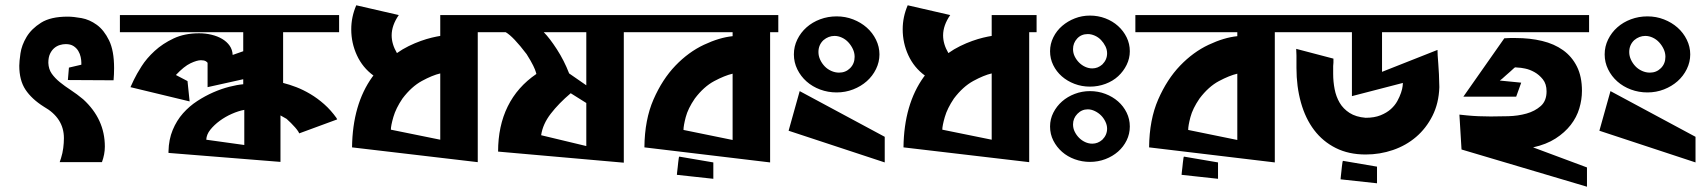

<svg xmlns="http://www.w3.org/2000/svg" viewBox="-20 -614 6460 727"><path d="M366 0H206L211 -15Q217 -34 219.5 -53.5Q222 -73 222 -91Q222 -167 146 -210Q100 -239 76.5 -274.5Q53 -310 53 -365Q53 -381 57.5 -412Q62 -443 80.5 -474Q99 -505 135.5 -528Q172 -551 236 -551Q258 -551 288.5 -545.5Q319 -540 346.5 -520Q374 -500 393 -461Q412 -422 412 -356Q412 -345 411.5 -333Q411 -321 410 -310L237 -311L241 -358L288 -369V-377Q288 -386 285.5 -398Q283 -410 276.5 -421Q270 -432 258.5 -439.5Q247 -447 229 -447Q218 -447 206.5 -443.5Q195 -440 185.5 -432Q176 -424 169.5 -410.5Q163 -397 163 -376Q164 -352 176 -335Q188 -318 206.5 -303Q225 -288 248 -273Q271 -258 295 -238Q377 -163 377 -59Q377 -30 366 0Z M905 -65V-198Q883 -194 858 -183Q833 -172 812 -156.5Q791 -141 776.5 -123Q762 -105 761 -85ZM1042 -177V-1L618 -35V-41Q619 -86 634 -122Q649 -158 673 -185Q697 -212 727 -231.5Q757 -251 788 -264.5Q819 -278 848.5 -285.5Q878 -293 901 -295V-314L766 -284V-375Q766 -378 759.5 -382Q753 -386 741 -386Q726 -386 701.5 -374.5Q677 -363 646 -330L690 -307L698 -230L474 -284L487 -312Q497 -333 516 -363Q535 -393 565.5 -421Q596 -449 637.5 -468.5Q679 -488 734 -488Q758 -488 781 -482.5Q804 -477 821.5 -466.5Q839 -456 849.5 -441Q860 -426 861 -406L901 -420V-492H434V-557H1264V-492H1052V-300Q1076 -294 1102 -284Q1128 -274 1155 -258Q1182 -242 1207.5 -219.5Q1233 -197 1255 -166Q1255 -164 1256 -163L1257 -162L1113 -109L1110 -115Q1105 -123 1097.5 -131.5Q1090 -140 1081.5 -148.5Q1073 -157 1065 -164Q1059 -168 1042 -177Z M1647 -85V-336Q1617 -329 1577.5 -307.5Q1538 -286 1504 -241Q1479 -204 1469.5 -171Q1460 -138 1460 -123ZM1483 -413Q1504 -428 1527.5 -439.5Q1551 -451 1573.5 -459Q1596 -467 1615 -471.5Q1634 -476 1647 -478V-557H1817V-492H1789V0L1313 -56Q1315 -219 1390 -323L1394 -328Q1353 -358 1331.5 -404.5Q1310 -451 1310 -503Q1310 -550 1329 -594L1490 -557Q1463 -518 1463 -480Q1463 -447 1483 -413Z M2370 -492H2342V2L1866 -40Q1866 -137 1902.5 -211Q1939 -285 2011 -334L2009 -341Q2007 -349 1999 -365.5Q1991 -382 1974 -409Q1924 -475 1895 -492H1815V-557H2370ZM2141 -261Q2096 -223 2065.5 -183.5Q2035 -144 2029 -102L2200 -61V-224ZM2200 -492H2039Q2061 -470 2088.5 -427.5Q2116 -385 2135 -336L2200 -291Z M2927 -492H2896V1L2420 -56Q2421 -161 2454.5 -237.5Q2488 -314 2537.5 -365.5Q2587 -417 2645.5 -444.5Q2704 -472 2754 -477V-492H2368V-557H2927ZM2754 -84V-335Q2724 -328 2684.5 -307Q2645 -286 2611 -241Q2585 -203 2576.5 -170.5Q2568 -138 2568 -122ZM2681 1V63L2543 48L2544 37Q2545 30 2546 20Q2547 10 2548 1Q2549 -8 2550 -14.5Q2551 -21 2552 -21Z M2986 -408Q2986 -438 2999 -464.5Q3012 -491 3034 -510.5Q3056 -530 3085.5 -541Q3115 -552 3148 -552Q3181 -552 3210.5 -540.5Q3240 -529 3262 -509.5Q3284 -490 3297 -463.5Q3310 -437 3310 -408Q3310 -379 3297 -352.5Q3284 -326 3262 -306.5Q3240 -287 3210.5 -275.5Q3181 -264 3148 -264Q3115 -264 3085.5 -275Q3056 -286 3034 -305.5Q3012 -325 2999 -351.5Q2986 -378 2986 -408ZM3098 -462Q3079 -444 3079 -417Q3079 -402 3085.5 -388Q3092 -374 3102.5 -363Q3113 -352 3127.5 -345.5Q3142 -339 3157 -339Q3182 -339 3199 -356Q3216 -373 3216 -399Q3216 -414 3209.5 -428Q3203 -442 3192.5 -453.5Q3182 -465 3168 -471.5Q3154 -478 3140 -478Q3117 -478 3098 -462ZM3330 -96V1L2966 -119L3008 -269Z M3735 -85V-336Q3705 -329 3665.5 -307.5Q3626 -286 3592 -241Q3567 -204 3557.5 -171Q3548 -138 3548 -123ZM3571 -413Q3592 -428 3615.5 -439.5Q3639 -451 3661.5 -459Q3684 -467 3703 -471.5Q3722 -476 3735 -478V-557H3905V-492H3877V0L3401 -56Q3403 -219 3478 -323L3482 -328Q3441 -358 3419.5 -404.5Q3398 -451 3398 -503Q3398 -550 3417 -594L3578 -557Q3551 -518 3551 -480Q3551 -447 3571 -413Z M4107 -555Q4138 -555 4165.5 -544.5Q4193 -534 4213.5 -515.5Q4234 -497 4246 -472.5Q4258 -448 4258 -420Q4258 -393 4246 -368.5Q4234 -344 4214 -325.5Q4194 -307 4166 -296.5Q4138 -286 4107 -286Q4076 -286 4048.5 -296.5Q4021 -307 4000.5 -325Q3980 -343 3968 -367.5Q3956 -392 3956 -420Q3956 -448 3968.5 -473Q3981 -498 4002 -516Q4023 -534 4050 -544.5Q4077 -555 4107 -555ZM4154 -370Q4172 -388 4172 -412Q4172 -426 4165.5 -439Q4159 -452 4149 -462.5Q4139 -473 4125.5 -479Q4112 -485 4099 -485Q4074 -485 4058.5 -468Q4043 -451 4043 -428Q4043 -413 4049.5 -400Q4056 -387 4066 -377Q4076 -367 4089 -361Q4102 -355 4116 -355Q4137 -355 4154 -370ZM4107 -269Q4138 -269 4165.5 -258.5Q4193 -248 4213.5 -230Q4234 -212 4246 -187.5Q4258 -163 4258 -135Q4258 -107 4246 -82.5Q4234 -58 4213.5 -40Q4193 -22 4165.5 -11.5Q4138 -1 4107 -1Q4077 -1 4049.5 -11Q4022 -21 4001.5 -39Q3981 -57 3968.5 -81.5Q3956 -106 3956 -135Q3956 -163 3968.5 -187.5Q3981 -212 4001.5 -230Q4022 -248 4049.5 -258.5Q4077 -269 4107 -269ZM4154 -85Q4172 -103 4172 -127Q4172 -140 4165.5 -153.5Q4159 -167 4149 -177Q4139 -187 4125.5 -193.5Q4112 -200 4099 -200Q4076 -200 4059.5 -183Q4043 -166 4043 -143Q4043 -128 4049.5 -115Q4056 -102 4066 -92Q4076 -82 4089 -76Q4102 -70 4116 -70Q4137 -70 4154 -85Z M4838 -492H4807V1L4331 -56Q4332 -161 4365.5 -237.5Q4399 -314 4448.5 -365.5Q4498 -417 4556.5 -444.5Q4615 -472 4665 -477V-492H4279V-557H4838ZM4665 -84V-335Q4635 -328 4595.5 -307Q4556 -286 4522 -241Q4496 -203 4487.5 -170.5Q4479 -138 4479 -122ZM4592 1V63L4454 48L4455 37Q4456 30 4457 20Q4458 10 4459 1Q4460 -8 4461 -14.5Q4462 -21 4463 -21Z M5430 -284Q5428 -223 5404 -175.5Q5380 -128 5342 -95.5Q5304 -63 5254.5 -46Q5205 -29 5151 -29Q5087 -29 5038 -53.5Q4989 -78 4956 -121.5Q4923 -165 4906 -225.5Q4889 -286 4889 -357V-379Q4889 -392 4889 -404Q4889 -416 4888 -429L5029 -392Q5029 -384 5029 -377Q5029 -370 5028 -364V-334Q5028 -305 5033.5 -276.5Q5039 -248 5052.5 -225Q5066 -202 5090 -186.5Q5114 -171 5151 -168Q5184 -168 5207.5 -177.5Q5231 -187 5246.5 -201Q5262 -215 5271 -231.5Q5280 -248 5285 -263Q5290 -278 5291 -288Q5292 -298 5292 -300L5099 -250V-492H4835V-557H5461V-492H5213V-342L5423 -425Q5423 -408 5426 -373Q5429 -338 5430 -284ZM5056 65 5057 54Q5058 46 5059 36Q5060 26 5061 17Q5062 8 5063 2Q5064 -4 5065 -5L5194 17V80Z M5989 20V93L5514 -48L5506 -180L5535 -177Q5555 -175 5578 -174Q5601 -173 5625 -173Q5655 -173 5691.5 -174Q5728 -175 5760 -184Q5792 -193 5814 -212.5Q5836 -232 5836 -268Q5836 -296 5822 -313.5Q5808 -331 5790 -341Q5772 -351 5754.5 -354.5Q5737 -358 5729 -358L5717 -359Q5716 -359 5711 -354.5Q5706 -350 5698.5 -343Q5691 -336 5682.5 -329Q5674 -322 5668 -316L5659 -309L5740 -301L5721 -248H5521L5676 -469L5697 -470H5720Q5773 -470 5819 -459Q5865 -448 5898.5 -424Q5932 -400 5951 -362Q5970 -324 5970 -270Q5970 -237 5960 -203.5Q5950 -170 5927.5 -141Q5905 -112 5870 -89.5Q5835 -67 5785 -56ZM5997 -557V-492H5455V-557Z M6056 -408Q6056 -438 6069 -464.5Q6082 -491 6104 -510.5Q6126 -530 6155.5 -541Q6185 -552 6218 -552Q6251 -552 6280.5 -540.5Q6310 -529 6332 -509.5Q6354 -490 6367 -463.5Q6380 -437 6380 -408Q6380 -379 6367 -352.5Q6354 -326 6332 -306.5Q6310 -287 6280.5 -275.5Q6251 -264 6218 -264Q6185 -264 6155.5 -275Q6126 -286 6104 -305.5Q6082 -325 6069 -351.5Q6056 -378 6056 -408ZM6168 -462Q6149 -444 6149 -417Q6149 -402 6155.5 -388Q6162 -374 6172.5 -363Q6183 -352 6197.5 -345.5Q6212 -339 6227 -339Q6252 -339 6269 -356Q6286 -373 6286 -399Q6286 -414 6279.5 -428Q6273 -442 6262.5 -453.5Q6252 -465 6238 -471.5Q6224 -478 6210 -478Q6187 -478 6168 -462ZM6400 -96V1L6036 -119L6078 -269Z"/></svg>

Font: Shorif Bongobondhu ANSI V1
Style: Regular
Weight: 400
Designer: Shorif Uddin Shishir, Shorif art & Design, e-mail : shorifart@gmail.com, facebook : Shorif2001
Foundry: Lipighor Font Foundry
Version: Designed by Shorif Uddin Shishir | Developed by Niladri Shek